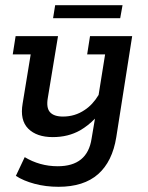

<svg xmlns="http://www.w3.org/2000/svg" viewBox="-20 -537 568 738"><path d="M205 181Q156 181 113 169.5Q70 158 41 139L75 67Q103 84 135 93Q167 102 202 102Q259 102 291.5 75.5Q324 49 332 -4L345 -81Q319 -54 288 -36Q242 -10 183 -10Q121 -10 88.5 -42.5Q56 -75 67 -139L98 -328H29L40 -398H203L164 -162Q157 -123 172 -106Q187 -89 222 -89Q268 -89 305 -114Q336 -134 359 -172L384 -328H315L326 -398H488L427 -10Q412 84 357 132.5Q302 181 205 181ZM184 -467 192 -517H451L442 -467Z"/></svg>

Font: Rokkitt SemiBold Medium
Style: Italic
Weight: 500
Italic angle: -9°
Version: Version 3.103